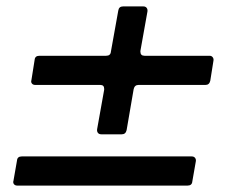

<svg xmlns="http://www.w3.org/2000/svg" viewBox="-20 -579 735 599"><path d="M296 -160Q289 -160 285.5 -164.5Q282 -169 283 -176L305 -299V-302Q305 -314 293 -314H90Q83 -314 79.5 -318.5Q76 -323 78 -329L88 -392Q89 -405 103 -405H311Q325 -405 326 -418L349 -546Q351 -559 364 -559H427Q434 -559 437.5 -554.5Q441 -550 440 -543L418 -420V-418Q418 -405 431 -405H634Q640 -405 643.5 -400.5Q647 -396 646 -390L636 -327Q633 -314 621 -314H412Q400 -314 397 -301L375 -173Q372 -160 360 -160ZM34 0Q27 0 23.5 -4.5Q20 -9 22 -15L33 -78Q34 -91 48 -91H578Q585 -91 588.5 -86.5Q592 -82 591 -76L580 -13Q579 0 565 0Z"/></svg>

Font: Open Sauce Two SemiBold Italic
Style: Regular
Weight: 600
Italic angle: -10°
Designer: Alfredo Marco Pradil
Foundry: Creative Sauce Fz LLC
Version: Version 1.477